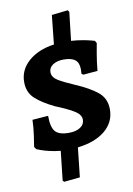

<svg xmlns="http://www.w3.org/2000/svg" viewBox="-91 -715 647 932"><g transform="rotate(-10 233.0 -249.5)"><path d="M243 6 227 151 148 159 142 152 158 8Q127 5 101 -1.5Q75 -8 60.5 -13.5Q46 -19 42 -21L34 -33Q36 -45 42 -85.5Q48 -126 49 -164L127 -170Q127 -114 145.5 -92.5Q164 -71 212 -71Q248 -71 269 -85Q290 -99 290 -122Q290 -145 266.5 -161.5Q243 -178 192 -200L170 -209Q109 -238 75 -269Q41 -300 41 -351Q41 -411 88.5 -453Q136 -495 215 -506L230 -649L310 -658L316 -649L300 -509Q330 -507 355.5 -502.5Q381 -498 395.5 -494Q410 -490 414 -489L421 -477Q419 -466 412 -426.5Q405 -387 401 -343L330 -337L322 -343L323 -365Q323 -397 305 -411.5Q287 -426 248 -426Q216 -426 195.5 -412.5Q175 -399 175 -377Q175 -352 201 -335.5Q227 -319 283 -295Q351 -266 389.5 -234.5Q428 -203 428 -149Q428 -86 378.5 -45Q329 -4 243 6Z"/></g></svg>

Font: Sahitya
Style: Bold
Weight: 700
Designer: Juan Pablo del Peral
Foundry: Juan Pablo del Peral (http://www.huertatipografica.com)
Version: Version 1.001;PS 001.000;hotconv 1.0.70;makeotf.lib2.5.58329